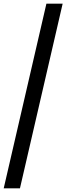

<svg xmlns="http://www.w3.org/2000/svg" viewBox="-26 -769 359 1039"><path d="M-5.9 250 225.1 -749H313L82 250Z"/></svg>

Font: HK Grotesk Legacy
Style: Bold Italic
Weight: 700
Italic angle: -13°
Designer: Alfredo Marco Pradil
Foundry: Hanken Design Co.
Version: Version 2.022;PS 002.022;hotconv 1.0.88;makeotf.lib2.5.64775